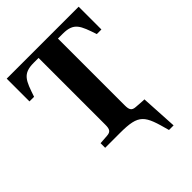

<svg xmlns="http://www.w3.org/2000/svg" viewBox="-249 -812 1121 1121"><g transform="rotate(-45 312.0 -251.0)"><path d="M15 -504H53C87 -604 100 -646 192 -646H232V-95C232 -59 225 -44 193 -42L136 -38V0H257C417 0 430 31 473 190H511L498 -38H488L431 -42C399 -44 392 -59 392 -95V-646H432C524 -646 537 -604 571 -504H609V-692H15Z"/></g></svg>

Font: Heuristica
Style: Bold
Weight: 700
Version: Version 1.0.1